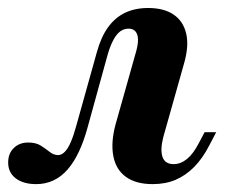

<svg xmlns="http://www.w3.org/2000/svg" viewBox="-51 -449 567 480"><path d="M39.5 11.3Q7.3 11.3 -11.7 -3.2Q-30.6 -17.7 -30.6 -42.7Q-30.6 -65.3 -16.5 -79Q-2.4 -92.7 19.4 -92.7Q38.7 -92.7 50.8 -85.1Q62.9 -77.4 73 -69.4Q83.1 -61.3 94.4 -61.3Q103.2 -61.3 111.3 -69.8Q119.4 -78.2 126.2 -94.4Q133.1 -110.5 139.5 -133.9L191.1 -318.5Q201.6 -356.5 219 -380.6Q236.3 -404.8 261.3 -416.9Q286.3 -429 319.4 -429Q358.9 -429 383.1 -412.5Q407.3 -396 414.5 -364.9Q421.8 -333.9 408.9 -289.5L357.3 -106.5Q349.2 -75 355.2 -56.9Q361.3 -38.7 383.1 -38.7Q400.8 -38.7 416.5 -51.6Q432.3 -64.5 446 -91.1L460.5 -118.5H489.5L471.8 -84.7Q455.6 -53.2 434.7 -31.9Q413.7 -10.5 388.3 0.4Q362.9 11.3 330.6 11.3Q288.7 11.3 263.7 -6.9Q238.7 -25 232.3 -58.9Q225.8 -92.7 237.9 -137.9L289.5 -321Q294.4 -338.7 294 -351.2Q293.5 -363.7 287.5 -370.6Q281.5 -377.4 270.2 -377.4Q258.9 -377.4 249.6 -370.6Q240.3 -363.7 232.7 -349.6Q225 -335.5 218.5 -313.7L168.5 -132.3Q158.9 -96.8 146.4 -70.2Q133.9 -43.5 118.1 -25.4Q102.4 -7.3 82.7 2Q62.9 11.3 39.5 11.3Z"/></svg>

Font: Playfair 5pt SemiExpanded Light ExtraBold
Style: Italic
Weight: 800
Italic angle: -15.6°
Version: Version 2.001;gftools[0.9.30]